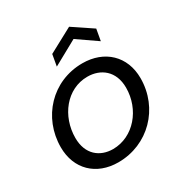

<svg xmlns="http://www.w3.org/2000/svg" viewBox="-178 -900 996 1045"><g transform="rotate(-30 320.0 -378.0)"><path d="M266.9 8.5C454 8.5 599.6 -138.7 599.6 -328.5C599.6 -466.7 503.8 -556.8 365.2 -556.8C174.9 -556.8 35.4 -405.6 35.4 -219.1C35.4 -81.8 128.4 8.5 266.9 8.5ZM278.2 -68.4C195.7 -68.4 129.4 -119.8 129.4 -223.4C129.4 -359.3 221.4 -479.9 352.4 -479.9C434.9 -479.9 505.5 -428.7 505.5 -322.9C505.5 -186.7 407.3 -69.1 278.2 -68.4ZM525.6 -682.5 402.5 -765 249.1 -682.5 236.3 -610.4 390.2 -695.2 512.8 -610.4Z"/></g></svg>

Font: Poppins Devanagari Thin
Style: Italic
Weight: 100
Italic angle: -10°
Designer: Ninad Kale (Devanagari), Jonny Pinhorn (Latin)
Foundry: Indian Type Foundry
Version: 4.005